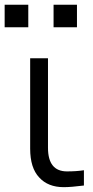

<svg xmlns="http://www.w3.org/2000/svg" viewBox="-46 -771 392 809"><path d="M-26.4 -656.2Q-26.4 -679.7 -26.4 -751Q-2 -751 73.2 -751Q73.2 -727.5 73.2 -656.2Q48.8 -656.2 -26.4 -656.2ZM179.7 -656.2Q179.7 -679.7 179.7 -751Q204.1 -751 278.3 -751Q278.3 -727.5 278.3 -656.2Q253.9 -656.2 179.7 -656.2ZM81.1 -144.5Q81.1 -239.3 81.1 -525.4Q99.6 -525.4 156.2 -525.4Q156.2 -430.7 156.2 -148.4Q156.2 -48.8 236.3 -48.8Q276.4 -48.8 307.6 -53.7Q307.6 -32.2 307.6 10.7Q252.9 17.6 222.7 17.6Q156.2 17.6 119.1 -23.4Q81.1 -63.5 81.1 -144.5Z"/></svg>

Font: Gothic A1
Style: Regular
Weight: 400
Designer: HanYang I&C Co.,Ltd.
Version: Version 2.50